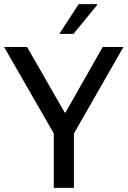

<svg xmlns="http://www.w3.org/2000/svg" viewBox="-25 -915 621 935"><path d="M358 -895H448L449 -892L333 -750H264ZM107 -686 290 -367H294L475 -686H576L335 -265V0H237V-265L-5 -686Z"/></svg>

Font: Chivo
Style: Regular
Weight: 400
Designer: Hector Gatti
Foundry: Omnibus-Type
Version: Version 1.007;PS 001.007;hotconv 1.0.88;makeotf.lib2.5.64775